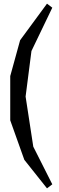

<svg xmlns="http://www.w3.org/2000/svg" viewBox="-20 -810 324 1050"><path d="M36 -394 90 -590 237 -790 266 -768 152 -531 120 -282 162 -8 266 198 237 220 113 64 36 -152Z"/></svg>

Font: Alike Angular
Style: Regular
Weight: 400
Version: Version 1.210